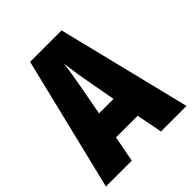

<svg xmlns="http://www.w3.org/2000/svg" viewBox="-197 -841 967 967"><g transform="rotate(-45 287.0 -357.0)"><path d="M392 0H574L398 -714H174L0 0H184L211 -139H365ZM310 -445 339 -285H236L266 -447C276 -500 284 -551 288 -589C293 -549 300 -498 310 -445Z"/></g></svg>

Font: Noto Sans Devanagari ExtraCondensed Black
Style: Regular
Weight: 900
Width: 2
Designer: Jelle Bosma - Monotype Design Team
Foundry: Monotype Imaging Inc.
Version: Version 2.004